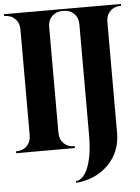

<svg xmlns="http://www.w3.org/2000/svg" viewBox="-61 -797 754 1032"><g transform="rotate(-5 315.5 -281.5)"><path d="M0 0V-10H1Q37 -10 59 -32Q81 -54 81 -90V-660Q81 -696 59 -718Q37 -740 1 -740H0V-750H631V-740H630Q594 -740 572 -718Q550 -696 550 -660V-62Q550 40 483 108.5Q416 177 308 187L307 178Q349 174 374 109Q399 44 399 -62V-660Q399 -696 377 -718Q355 -740 319 -740H316Q280 -740 258 -718Q236 -696 236 -660V-90Q236 -54 258 -32Q280 -10 316 -10H317V0Z"/></g></svg>

Font: Gloock
Style: Regular
Weight: 400
Designer: Duarte Pinto
Foundry: Duarte Pinto
Version: Version 1.000